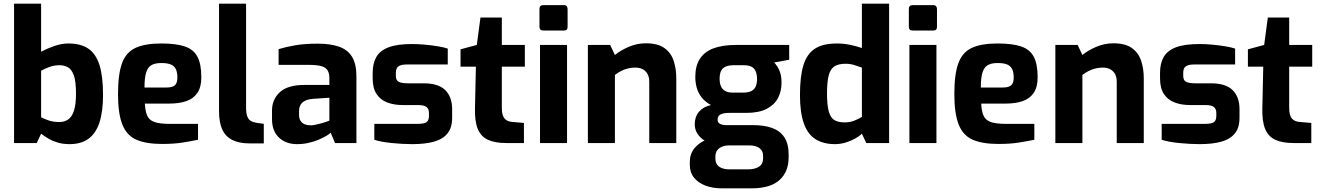

<svg xmlns="http://www.w3.org/2000/svg" viewBox="-20 -783 7229 1051"><path d="M361 6Q326 6 298 -2Q270 -10 247.5 -23Q225 -36 205 -51L181 0H57V-763H205V-500Q237 -517 277 -531Q317 -545 354 -545Q423 -545 464.5 -516Q506 -487 525 -425.5Q544 -364 544 -263Q544 -173 524.5 -113Q505 -53 464.5 -23.5Q424 6 361 6ZM306 -115Q332 -115 352.5 -128.5Q373 -142 384.5 -176Q396 -210 396 -270Q396 -340 383.5 -372.5Q371 -405 350.5 -415.5Q330 -426 306 -426Q276 -426 250.5 -416.5Q225 -407 205 -396V-141Q224 -131 248.5 -123Q273 -115 306 -115Z M868 5Q779 5 726 -18.5Q673 -42 649.5 -102Q626 -162 626 -268Q626 -377 648 -437Q670 -497 722 -521Q774 -545 863 -545Q943 -545 991 -529Q1039 -513 1060.5 -473Q1082 -433 1082 -360Q1082 -306 1060.5 -274.5Q1039 -243 1000 -229.5Q961 -216 908 -216H773Q775 -175 785.5 -150.5Q796 -126 824.5 -115.5Q853 -105 907 -105H1064V-18Q1025 -10 978.5 -2.5Q932 5 868 5ZM771 -304H893Q923 -304 937 -316Q951 -328 951 -359Q951 -388 942 -405.5Q933 -423 914 -430.5Q895 -438 863 -438Q829 -438 809 -426.5Q789 -415 780 -386Q771 -357 771 -304Z M1347 2Q1290 2 1252.5 -16.5Q1215 -35 1197 -73.5Q1179 -112 1179 -173V-763H1327V-195Q1327 -165 1333 -147.5Q1339 -130 1351.5 -122Q1364 -114 1383 -111L1424 -105V2Z M1606 6Q1545 6 1507 -30Q1469 -66 1469 -130V-178Q1469 -239 1512 -278.5Q1555 -318 1646 -318H1783V-355Q1783 -380 1774 -396.5Q1765 -413 1740.5 -420.5Q1716 -428 1666 -428H1505V-514Q1544 -526 1595.5 -535Q1647 -544 1720 -544Q1787 -544 1834.5 -528Q1882 -512 1906.5 -473Q1931 -434 1931 -365V0H1814L1790 -57Q1783 -49 1766 -39Q1749 -29 1724.5 -18.5Q1700 -8 1669.5 -1Q1639 6 1606 6ZM1681 -97Q1691 -97 1703.5 -99.5Q1716 -102 1729.5 -105.5Q1743 -109 1754.5 -112.5Q1766 -116 1773.5 -119Q1781 -122 1783 -123V-248L1693 -242Q1654 -239 1635.5 -222Q1617 -205 1617 -176V-154Q1617 -134 1625.5 -121Q1634 -108 1648.5 -102.5Q1663 -97 1681 -97Z M2237 6Q2212 6 2183 4.5Q2154 3 2125 0Q2096 -3 2071 -7.5Q2046 -12 2029 -18V-105H2267Q2288 -105 2301.5 -108.5Q2315 -112 2321.5 -121.5Q2328 -131 2328 -149V-166Q2328 -186 2315 -197Q2302 -208 2267 -208H2183Q2137 -208 2100 -222Q2063 -236 2041.5 -268Q2020 -300 2020 -354V-385Q2020 -436 2040 -471Q2060 -506 2107 -524Q2154 -542 2236 -542Q2269 -542 2306.5 -538.5Q2344 -535 2377.5 -529.5Q2411 -524 2431 -517V-430H2206Q2177 -430 2162 -420.5Q2147 -411 2147 -385V-369Q2147 -351 2154 -342.5Q2161 -334 2175.5 -330.5Q2190 -327 2212 -327H2298Q2380 -327 2417.5 -289.5Q2455 -252 2455 -186V-138Q2455 -84 2429.5 -52.5Q2404 -21 2355.5 -7.5Q2307 6 2237 6Z M2751 0Q2689 0 2650.5 -18Q2612 -36 2595 -78Q2578 -120 2580 -191L2585 -418H2501V-513L2590 -537L2610 -687H2727V-537H2853V-418H2727V-192Q2727 -170 2731 -156Q2735 -142 2742.5 -133.5Q2750 -125 2760 -121Q2770 -117 2780 -116L2848 -110V0Z M2954 -616Q2933 -616 2933 -636V-734Q2933 -755 2954 -755H3068Q3077 -755 3082 -749Q3087 -743 3087 -734V-636Q3087 -616 3068 -616ZM2936 0V-537H3084V0Z M3198 0V-537H3320L3346 -482Q3376 -507 3421.5 -526.5Q3467 -546 3515 -546Q3581 -546 3617 -520Q3653 -494 3667.5 -450.5Q3682 -407 3682 -354V0H3534V-335Q3534 -361 3524.5 -378Q3515 -395 3498 -404Q3481 -413 3457 -413Q3436 -413 3416.5 -408Q3397 -403 3379.5 -394Q3362 -385 3346 -373V0Z M3932 248Q3881 248 3841.5 233Q3802 218 3779 189.5Q3756 161 3756 119V103Q3756 60 3780.5 29.5Q3805 -1 3844 -17Q3883 -33 3927 -33L3971 13Q3949 13 3932 20Q3915 27 3905.5 40.5Q3896 54 3896 74V85Q3896 114 3916 129Q3936 144 3973 144H4075Q4112 144 4134.5 129.5Q4157 115 4157 86V70Q4157 52 4148.5 39.5Q4140 27 4123.5 20Q4107 13 4079 13H3960Q3870 13 3826.5 -20.5Q3783 -54 3783 -103Q3783 -144 3806.5 -171.5Q3830 -199 3872 -208Q3840 -225 3821 -249.5Q3802 -274 3794 -302.5Q3786 -331 3786 -362Q3786 -421 3810.5 -460Q3835 -499 3884.5 -518Q3934 -537 4009 -537H4300V-456L4218 -441Q4227 -431 4236 -417.5Q4245 -404 4251.5 -382.5Q4258 -361 4258 -329Q4258 -283 4238.5 -246Q4219 -209 4176.5 -187Q4134 -165 4064 -165H3969Q3942 -165 3925 -157Q3908 -149 3908 -128Q3908 -111 3922.5 -104.5Q3937 -98 3955 -98H4103Q4165 -98 4208 -82Q4251 -66 4274 -30.5Q4297 5 4297 63V78Q4297 157 4247 202.5Q4197 248 4093 248ZM3990 -276H4047Q4078 -276 4094.5 -285.5Q4111 -295 4117.5 -311.5Q4124 -328 4124 -350Q4124 -378 4115.5 -395Q4107 -412 4091 -419Q4075 -426 4051 -426H3995Q3957 -426 3938 -409.5Q3919 -393 3919 -352Q3919 -313 3937 -294.5Q3955 -276 3990 -276Z M4551 6Q4488 6 4445 -20.5Q4402 -47 4380.5 -106.5Q4359 -166 4359 -263Q4359 -363 4377.5 -425Q4396 -487 4440 -516Q4484 -545 4561 -545Q4598 -545 4634 -537.5Q4670 -530 4698 -520V-763H4847V0H4722L4698 -51Q4681 -35 4656.5 -22Q4632 -9 4605 -1.5Q4578 6 4551 6ZM4603 -113Q4633 -113 4657.5 -123Q4682 -133 4698 -143V-413Q4678 -420 4656 -427Q4634 -434 4609 -434Q4572 -434 4549.5 -421Q4527 -408 4517 -372.5Q4507 -337 4507 -270Q4507 -208 4516.5 -173.5Q4526 -139 4547 -126Q4568 -113 4603 -113Z M4976 -616Q4955 -616 4955 -636V-734Q4955 -755 4976 -755H5090Q5099 -755 5104 -749Q5109 -743 5109 -734V-636Q5109 -616 5090 -616ZM4958 0V-537H5106V0Z M5446 5Q5357 5 5304 -18.5Q5251 -42 5227.5 -102Q5204 -162 5204 -268Q5204 -377 5226 -437Q5248 -497 5300 -521Q5352 -545 5441 -545Q5521 -545 5569 -529Q5617 -513 5638.5 -473Q5660 -433 5660 -360Q5660 -306 5638.5 -274.5Q5617 -243 5578 -229.5Q5539 -216 5486 -216H5351Q5353 -175 5363.5 -150.5Q5374 -126 5402.5 -115.5Q5431 -105 5485 -105H5642V-18Q5603 -10 5556.5 -2.5Q5510 5 5446 5ZM5349 -304H5471Q5501 -304 5515 -316Q5529 -328 5529 -359Q5529 -388 5520 -405.5Q5511 -423 5492 -430.5Q5473 -438 5441 -438Q5407 -438 5387 -426.5Q5367 -415 5358 -386Q5349 -357 5349 -304Z M5757 0V-537H5879L5905 -482Q5935 -507 5980.5 -526.5Q6026 -546 6074 -546Q6140 -546 6176 -520Q6212 -494 6226.5 -450.5Q6241 -407 6241 -354V0H6093V-335Q6093 -361 6083.5 -378Q6074 -395 6057 -404Q6040 -413 6016 -413Q5995 -413 5975.5 -408Q5956 -403 5938.5 -394Q5921 -385 5905 -373V0Z M6547 6Q6522 6 6493 4.5Q6464 3 6435 0Q6406 -3 6381 -7.5Q6356 -12 6339 -18V-105H6577Q6598 -105 6611.5 -108.5Q6625 -112 6631.5 -121.5Q6638 -131 6638 -149V-166Q6638 -186 6625 -197Q6612 -208 6577 -208H6493Q6447 -208 6410 -222Q6373 -236 6351.5 -268Q6330 -300 6330 -354V-385Q6330 -436 6350 -471Q6370 -506 6417 -524Q6464 -542 6546 -542Q6579 -542 6616.5 -538.5Q6654 -535 6687.5 -529.5Q6721 -524 6741 -517V-430H6516Q6487 -430 6472 -420.5Q6457 -411 6457 -385V-369Q6457 -351 6464 -342.5Q6471 -334 6485.5 -330.5Q6500 -327 6522 -327H6608Q6690 -327 6727.5 -289.5Q6765 -252 6765 -186V-138Q6765 -84 6739.5 -52.5Q6714 -21 6665.5 -7.5Q6617 6 6547 6Z M7061 0Q6999 0 6960.5 -18Q6922 -36 6905 -78Q6888 -120 6890 -191L6895 -418H6811V-513L6900 -537L6920 -687H7037V-537H7163V-418H7037V-192Q7037 -170 7041 -156Q7045 -142 7052.5 -133.5Q7060 -125 7070 -121Q7080 -117 7090 -116L7158 -110V0Z"/></svg>

Font: Exo Thin
Style: Bold
Weight: 700
Version: Version 2.000